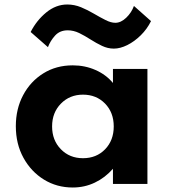

<svg xmlns="http://www.w3.org/2000/svg" viewBox="-20 -819 766 855"><path d="M304 16Q356.5 16 402.2 -5.8Q448 -27.5 483 -67.5V0H636.5V-512H483V-449.5Q452.5 -486.5 405.5 -507.2Q358.5 -528 304 -528Q230 -528 172.8 -492.2Q115.5 -456.5 83 -395.2Q50.5 -334 50.5 -257Q50.5 -178 84.5 -116.2Q118.5 -54.5 175.8 -19.2Q233 16 304 16ZM349.5 -114.5Q290 -114.5 251 -154.5Q212 -194.5 212 -256Q212 -317.5 251.2 -357.5Q290.5 -397.5 349.5 -397.5Q409 -397.5 447.8 -357.8Q486.5 -318 486.5 -256Q486.5 -194 448 -154.2Q409.5 -114.5 349.5 -114.5ZM487 -602.5Q515 -602.5 546.8 -618.2Q578.5 -634 606.8 -661.8Q635 -689.5 652.5 -725L576.5 -792.5Q565.5 -762.5 542 -740Q518.5 -717.5 493.5 -717.5Q474 -717.5 449.8 -729.8Q425.5 -742 398 -758.2Q370.5 -774.5 340.8 -786.8Q311 -799 279.5 -799Q229.5 -799 186.2 -763.8Q143 -728.5 116.5 -676.5L193.5 -609Q204 -637 225.2 -660.5Q246.5 -684 281.5 -684Q307.5 -684 332.8 -671.8Q358 -659.5 383.2 -643.2Q408.5 -627 434.2 -614.8Q460 -602.5 487 -602.5Z"/></svg>

Font: Spartan
Style: Bold
Weight: 700
Designer: Matt Bailey, Mirko Velimirovic
Foundry: Matt Bailey
Version: Version 1.003; ttfautohint (v1.8.3)